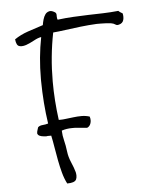

<svg xmlns="http://www.w3.org/2000/svg" viewBox="-56 -764 674 910"><g transform="rotate(-5 280.5 -308.5)"><path d="M558.6 -677.7Q560.5 -669.9 560.5 -661.1Q560.5 -653.3 558.6 -646.5Q554.7 -630.9 536.1 -626Q532.2 -625 529.3 -625Q523.4 -625 518.6 -628.9Q511.7 -633.8 500 -635.7Q476.6 -638.7 450.2 -638.7H430.7Q392.6 -636.7 354.5 -632.3Q316.4 -627.9 281.7 -623Q247.1 -618.2 222.7 -616.2Q200.2 -502.9 200.2 -384.8Q200.2 -294.9 212.9 -201.2H221.7Q232.4 -201.2 246.1 -203.1Q263.7 -205.1 283.2 -207.5Q302.7 -210 322.3 -210Q341.8 -210 360.4 -204.1Q363.3 -195.3 363.3 -186.5Q363.3 -179.7 361.3 -172.9Q356.4 -157.2 343.8 -152.3Q318.4 -154.3 285.2 -157.2H272.5Q246.1 -157.2 222.7 -149.4Q223.6 -125 229.5 -102.1Q235.4 -79.1 239.3 -47.9Q242.2 -22.5 253.9 4.4Q265.6 31.2 271.5 52.7Q273.4 61.5 273.4 69.3Q273.4 80.1 269.5 87.9Q261.7 102.5 226.6 102.5Q213.9 78.1 206.1 48.8Q198.2 19.5 192.4 -11.2Q186.5 -42 181.6 -72.3Q176.8 -102.5 170.9 -129.9H154.3Q151.4 -128.9 147.5 -128.9Q140.6 -128.9 134.8 -129.9Q124 -130.9 116.2 -134.3Q108.4 -137.7 105.5 -145.5Q105.5 -154.3 107.9 -160.6Q110.4 -167 112.3 -174.8Q120.1 -182.6 134.3 -183.6Q148.4 -184.6 161.1 -188.5Q146.5 -286.1 145.5 -393.6V-403.3Q145.5 -504.9 164.1 -599.6Q149.4 -597.7 128.9 -586.4Q108.4 -575.2 89.8 -568.4Q78.1 -564.5 68.4 -564.5Q61.5 -564.5 56.6 -566.4Q43 -570.3 40 -599.6Q68.4 -619.1 104 -631.3Q139.6 -643.6 176.8 -655.3Q178.7 -668 182.6 -681.6Q186.5 -695.3 193.4 -705.1Q200.2 -714.8 211.9 -717.8Q213.9 -718.8 216.8 -718.8Q226.6 -718.8 239.3 -710.9Q246.1 -707 246.1 -697.3V-689.5Q246.1 -680.7 249 -674.8Q288.1 -679.7 324.2 -681.6Q360.4 -683.6 395.5 -684.6Q430.7 -685.5 465.8 -686.5Q501 -687.5 539.1 -691.4Q543.9 -686.5 548.8 -683.6Q553.7 -680.7 558.6 -677.7Z"/></g></svg>

Font: Crafty Girls
Style: Regular
Weight: 400
Designer: Crystal Kluge
Foundry: Font Diner, Inc DBA Tart Workshop
Version: Version 1.000